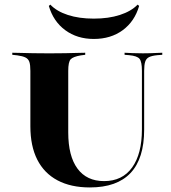

<svg xmlns="http://www.w3.org/2000/svg" viewBox="-20 -799 739 830"><path d="M111.3 -369.4V-492.7Q111.3 -518.5 106.9 -531.5Q102.4 -544.4 90.3 -550.4Q78.2 -556.5 54.8 -559.7L33.1 -562.1V-571Q49.2 -571 71.8 -570.2Q94.4 -569.4 122.6 -569Q150.8 -568.5 181.5 -568.5H192.7H204.8Q235.5 -568.5 262.1 -569Q288.7 -569.4 310.9 -570.2Q333.1 -571 348.4 -571V-562.1L329.8 -559.7Q296 -554 285.5 -542.7Q275 -531.5 275 -492.7V-369.4ZM368.5 11.3Q286.3 11.3 228.6 -19.4Q171 -50 141.1 -108.9Q111.3 -167.7 111.3 -253.2V-369.4H275V-226.6Q275 -124.2 314.9 -70.2Q354.8 -16.1 429.8 -16.1Q508.9 -16.1 551.2 -75Q593.5 -133.9 593.5 -239.5V-369.4H603.2V-238.7Q603.2 -113.7 544.4 -51.2Q485.5 11.3 368.5 11.3ZM593.5 -369.4V-492.7Q593.5 -531.5 583.5 -544.4Q573.4 -557.3 537.9 -560.5L518.5 -562.1V-571Q532.3 -570.2 553.2 -569.4Q574.2 -568.5 597.6 -568.5Q615.3 -568.5 630.6 -569Q646 -569.4 659.3 -570.2Q672.6 -571 681.5 -571V-562.1L660.5 -560.5Q636.3 -558.1 624.2 -552Q612.1 -546 607.7 -532.3Q603.2 -518.5 603.2 -492.7V-369.4ZM385.5 -630.6Q313.7 -630.6 262.1 -668.5Q210.5 -706.5 191.1 -773.4L197.6 -779Q225 -750 273.4 -734.3Q321.8 -718.5 385.5 -718.5Q449.2 -718.5 498 -734.3Q546.8 -750 575 -779L581.5 -773.4Q562.1 -706.5 510.5 -668.5Q458.9 -630.6 385.5 -630.6Z"/></svg>

Font: Playfair 144pt SemiExpanded Black
Style: Regular
Weight: 900
Width: 6
Designer: Claus Eggers Sørensen
Foundry: Claus Eggers Sørensen
Version: Version 2.203